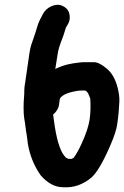

<svg xmlns="http://www.w3.org/2000/svg" viewBox="-20 -772 521 806"><path d="M212 -482 222 -545C223 -553 225 -562 228 -572C231 -582 234 -590 236 -596C238 -602 240 -607 243 -614C246 -621 248 -629 251 -638C254 -647 256 -656 260 -662L266 -672C274 -687 275 -703 270 -718C265 -733 255 -742 241 -748C227 -754 212 -753 196 -746C180 -739 168 -728 160 -713L155 -703C146 -687 140 -673 137 -662C134 -651 131 -642 129 -636C127 -630 125 -625 123 -618C121 -611 117 -601 112 -586C107 -571 105 -557 103 -545L85 -421C84 -414 82 -405 82 -395C82 -385 82 -375 81 -365C80 -355 79 -340 79 -320C79 -300 80 -284 82 -273C84 -262 86 -251 87 -240C88 -229 90 -217 92 -206C94 -195 95 -182 97 -168C105 -120 123 -76 150 -37C179 -3 211 14 245 14C289 17 328 3 363 -26C386 -46 412 -90 442 -159C459 -198 469 -228 472 -250C475 -272 477 -288 478 -300C479 -312 480 -327 481 -345C482 -363 479 -383 474 -403C465 -439 450 -466 428 -484C407 -502 389 -511 374 -511H341C334 -511 326 -511 317 -510C276 -506 245 -498 224 -488C218 -485 213 -483 212 -482ZM338 -392C345 -388 350 -382 353 -373L359 -358C361 -325 360 -295 356 -269C352 -243 341 -209 323 -170C311 -143 299 -123 289 -109C286 -108 284 -107 283 -106C282 -105 280 -105 278 -105H267C261 -108 262 -108 256 -111L250 -118C231 -141 216 -191 206 -269C205 -278 204 -285 203 -291C217 -303 226 -317 228 -334L231 -356C232 -361 237 -366 246 -372C255 -378 269 -383 286 -387C303 -391 314 -392 321 -392Z"/></svg>

Font: AppleStorm
Style: XbdIta
Weight: 800
Foundry: Cannot Into Space Fonts
Version: Version 1.01